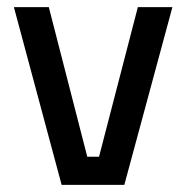

<svg xmlns="http://www.w3.org/2000/svg" viewBox="-20 -519 522 539"><path d="M19 -499 153 0H329L464 -499H367L258 -79H225L117 -499Z"/></svg>

Font: TitilliumText22L
Style: 600 wt
Weight: 600
Designer: Campivisivi
Foundry: Campivisivi
Version: 1.000